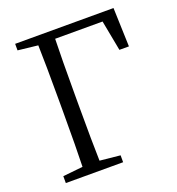

<svg xmlns="http://www.w3.org/2000/svg" viewBox="-132 -836 871 944"><g transform="rotate(-20 303.5 -364.5)"><path d="M493.2 -684.6H245.1Q242.2 -588.9 242.2 -391.6V-336.9Q242.2 -142.6 245.1 -46.9L351.6 -36.1V0H51.8V-36.1L156.2 -46.9Q159.2 -142.6 159.2 -336.9V-391.6Q159.2 -586.9 156.2 -682.6L51.8 -694.3V-728.5H566.4L573.2 -525.4H523.4Z"/></g></svg>

Font: GenYoMin JP Regular
Style: Regular
Weight: 400
Version: Version 1.001;PS 1;hotconv 16.6.51;makeotf.lib2.5.65220 DEVE